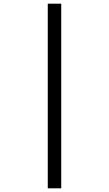

<svg xmlns="http://www.w3.org/2000/svg" viewBox="-20 -780 591 1041"><path d="M239 -760H312V241H239Z"/></svg>

Font: Noto Sans Balinese
Style: Regular
Weight: 400
Designer: Aditya Bayu, David Williams
Foundry: David Williams
Version: Version 2.003